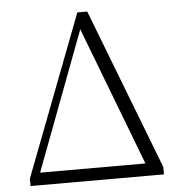

<svg xmlns="http://www.w3.org/2000/svg" viewBox="-52 -780 786 830"><g transform="rotate(-5 341.0 -365.0)"><path d="M47 0H73L325 -669L329 -678H312L571 0H626V-32L357 -730H314L47 -32ZM63 0H603V-54H66Z"/></g></svg>

Font: Source Han Serif CN VF
Style: Regular
Weight: 250
Designer: Ryoko NISHIZUKA 西塚涼子 (kana & ideographs); Frank Grießhammer (Latin, Greek & Cyrillic); Wenlong ZHANG 张文龙 (bopomofo); San
Foundry: Adobe
Version: Version 2.002;hotconv 1.1.0;makeotfexe 2.6.0